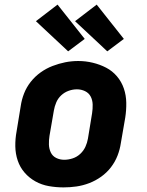

<svg xmlns="http://www.w3.org/2000/svg" viewBox="-20 -806 640 834"><path d="M256 8Q224 8 192.5 2.5Q161 -3 134 -18Q107 -33 87 -56Q67 -79 57 -108.5Q47 -138 46.5 -170.5Q46 -203 52 -235L70 -345Q74 -373 84.5 -400Q95 -427 113.5 -450.5Q132 -474 156.5 -491.5Q181 -509 208.5 -519.5Q236 -530 263.5 -535.5Q291 -541 320 -541Q352 -541 383 -533.5Q414 -526 441 -512Q468 -498 488 -474.5Q508 -451 518 -421.5Q528 -392 528.5 -359.5Q529 -327 524 -295L505 -185Q501 -157 490.5 -130Q480 -103 462 -79.5Q444 -56 419.5 -38.5Q395 -21 367.5 -10.5Q340 0 312 4Q284 8 256 8ZM259 -112Q277 -112 295.5 -118Q314 -124 328.5 -137.5Q343 -151 351 -168.5Q359 -186 362 -204L380 -314Q383 -333 382.5 -352Q382 -371 374 -386.5Q366 -402 349.5 -410Q333 -418 314 -418Q296 -418 278 -411.5Q260 -405 246 -392Q232 -379 224.5 -361.5Q217 -344 214 -326L195 -216Q192 -197 192.5 -178.5Q193 -160 200.5 -144Q208 -128 224 -120Q240 -112 259 -112ZM446 -583 306 -714 400 -786 518 -637ZM276 -583 136 -714 230 -786 348 -637Z"/></svg>

Font: Iosevka Curly Heavy Extended
Style: Italic
Weight: 900
Width: 7
Italic angle: -9°
Monospace: yes
Designer: Belleve Invis
Foundry: Belleve Invis
Version: Version 11.1.0; ttfautohint (v1.8.3)